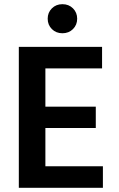

<svg xmlns="http://www.w3.org/2000/svg" viewBox="-20 -898 568 918"><path d="M278.5 -878Q309 -878 329 -858Q349 -838 349 -808.5Q349 -779 329 -759Q309 -739 278.5 -739Q248 -739 228 -759Q208 -779 208 -808.5Q208 -838 228 -858Q248 -878 278.5 -878ZM472 0H70V-674H468V-571H197V-388H438V-286H197V-103H472Z"/></svg>

Font: Hind Colombo SemiBold
Style: Regular
Weight: 600
Designer: Jyotish Sonowal, Aditi Pimprikar
Foundry: Indian Type Foundry
Version: Version 1.000;PS 1.0;hotconv 1.0.86;makeotf.lib2.5.63406; tt